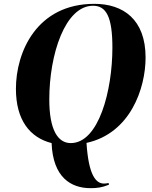

<svg xmlns="http://www.w3.org/2000/svg" viewBox="-20 -745 795 1001"><path d="M452 236C485 236 511 233 548 218L546 209C538 211 532 212 522 212C482 212 442 173 431 0C660 -50 739 -285 739 -445C739 -645 621 -725 472 -725C171 -725 63 -473 63 -282C63 -120 135 -28 249 1C256 180 350 236 452 236ZM349 1C282 1 237 -67 237 -226C237 -463 320 -715 465 -715C534 -715 566 -657 566 -497C566 -273 495 1 349 1Z"/></svg>

Font: Noto Serif Display SemiCondensed ExtraBold
Style: Italic
Weight: 800
Width: 4
Italic angle: -12°
Designer: Monotype Design Team
Foundry: Monotype Imaging Inc.
Version: Version 2.009